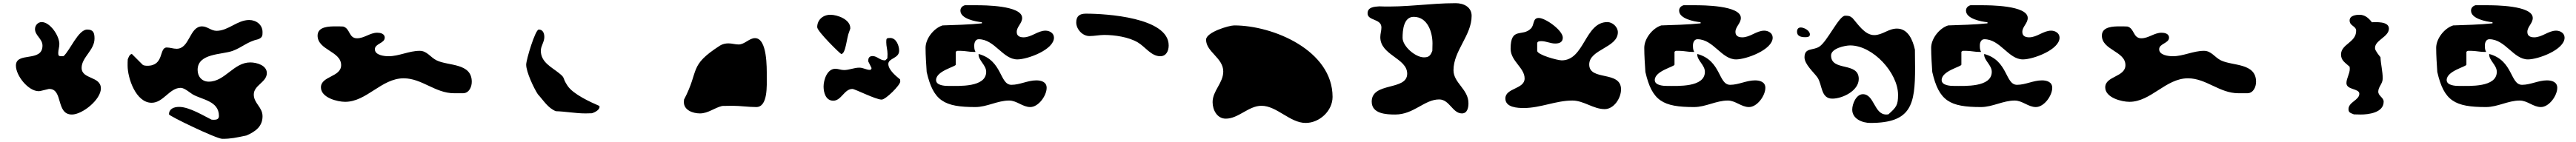

<svg xmlns="http://www.w3.org/2000/svg" viewBox="-20 -800 16192 894"><path d="M290 -240C378 -240 330 -79 432 -79C498 -79 614 -173 614 -243C614 -322 493 -299 493 -373C493 -439 574 -484 574 -557C574 -593 567 -614 528 -614C472 -614 420 -483 380 -447C378 -446 369 -446 367 -446C350 -446 346 -449 346 -466C346 -485 353 -504 353 -523C353 -575 295 -661 242 -661C218 -661 200 -640 200 -617C200 -576 247 -556 247 -513C247 -405 80 -477 80 -387C80 -323 158 -226 223 -226C226 -226 233 -227 233 -227C239 -228 281 -239 287 -240Z M1042 -80C1042 -70 1340 74 1377 74C1432 74 1462 67 1529 53C1584 29 1630 -3 1630 -68C1630 -126 1575 -149 1575 -205C1575 -264 1657 -282 1657 -340C1657 -389 1593 -407 1553 -407C1448 -407 1394 -286 1292 -286C1250 -286 1222 -317 1222 -360C1222 -466 1376 -455 1443 -480C1504 -503 1535 -538 1603 -553C1630 -564 1630 -577 1630 -598C1630 -644 1591 -674 1546 -674C1471 -674 1415 -606 1341 -606C1307 -606 1283 -634 1250 -634C1170 -634 1173 -493 1090 -493C1069 -493 1049 -501 1028 -501C978 -501 1014 -386 906 -386C897 -386 882 -387 876 -393L809 -460C808 -461 799 -457 796 -453C793 -450 784 -431 783 -427C782 -421 782 -393 782 -387C782 -308 834 -153 933 -153C1007 -153 1045 -247 1116 -247C1139 -247 1176 -215 1189 -207C1247 -172 1356 -166 1356 -70C1356 -50 1341 -46 1326 -46C1323 -46 1312 -46 1309 -47C1265 -68 1171 -127 1106 -127C1073 -127 1042 -115 1042 -80Z M1997 -250C1997 -185 2100 -159 2149 -159C2285 -159 2377 -307 2517 -307C2632 -307 2715 -213 2834 -213H2891C2929 -214 2945 -254 2945 -285C2945 -405 2797 -384 2724 -420C2685 -439 2664 -480 2618 -480C2550 -480 2488 -446 2422 -446C2396 -446 2336 -452 2336 -490C2336 -526 2398 -527 2398 -563C2398 -589 2369 -594 2351 -594C2305 -594 2270 -559 2224 -559C2171 -559 2182 -620 2137 -633C2130 -634 2098 -634 2091 -634C2051 -634 1976 -634 1976 -576C1976 -484 2124 -478 2124 -390C2124 -314 1997 -322 1997 -250Z M3473 -100C3537 -98 3597 -86 3660 -86C3666 -86 3694 -87 3700 -87C3715 -91 3748 -107 3748 -127C3748 -128 3747 -132 3747 -133C3689 -158 3582 -207 3547 -260C3510 -315 3537 -305 3493 -340C3446 -378 3379 -408 3379 -481C3379 -511 3401 -535 3401 -567C3401 -589 3393 -614 3366 -614C3344 -614 3287 -424 3287 -393C3287 -347 3335 -245 3360 -207C3398 -165 3423 -121 3473 -100Z M4278 -157C4278 -106 4335 -86 4379 -86C4431 -86 4469 -121 4519 -133C4528 -133 4572 -134 4582 -134C4633 -134 4683 -126 4733 -126C4807 -126 4799 -263 4799 -321C4799 -370 4803 -560 4725 -560C4689 -560 4660 -520 4622 -520C4601 -520 4580 -527 4558 -527C4540 -527 4521 -523 4505 -513C4305 -384 4378 -361 4279 -173C4279 -171 4278 -159 4278 -157Z M5457 -367C5456 -365 5452 -361 5450 -360H5447C5424 -360 5406 -374 5381 -374C5347 -374 5318 -359 5284 -359C5265 -359 5249 -367 5230 -367C5178 -367 5156 -296 5156 -255C5156 -217 5170 -166 5217 -166C5268 -166 5286 -240 5337 -240C5354 -240 5483 -173 5521 -173C5547 -173 5638 -264 5638 -287C5638 -289 5637 -298 5637 -300C5618 -316 5563 -358 5563 -397C5563 -435 5631 -431 5631 -481C5631 -512 5613 -561 5575 -561C5551 -561 5550 -558 5550 -534C5550 -508 5558 -486 5558 -460C5558 -456 5557 -437 5557 -433L5544 -420H5541C5510 -420 5493 -447 5464 -447C5447 -447 5437 -438 5437 -420V-413L5457 -373ZM5116 -629C5116 -602 5262 -460 5267 -460C5296 -460 5301 -565 5317 -600C5318 -602 5323 -616 5324 -620V-623C5324 -678 5243 -707 5199 -707C5152 -707 5116 -675 5116 -629Z M5804 -347C5846 -164 5914 -126 6110 -126C6183 -126 6249 -167 6322 -167C6371 -167 6407 -126 6455 -126C6507 -126 6558 -198 6558 -247C6558 -285 6523 -294 6493 -294C6439 -294 6390 -266 6337 -266C6261 -266 6282 -419 6131 -460L6130 -457C6130 -419 6178 -390 6178 -348C6178 -249 6008 -259 5940 -259C5917 -259 5863 -262 5863 -296C5863 -354 5987 -380 5987 -393V-473C5987 -475 5994 -480 5997 -480H6016C6045 -480 6072 -473 6101 -473H6111C6103 -487 6103 -500 6103 -515C6103 -530 6110 -553 6131 -553C6232 -553 6282 -426 6374 -426C6438 -426 6604 -487 6604 -563C6604 -592 6576 -607 6551 -607C6502 -607 6463 -565 6413 -565C6391 -565 6370 -572 6370 -599C6370 -632 6404 -653 6404 -687C6404 -767 6159 -767 6117 -767H6044C6027 -762 6016 -750 6016 -733C6016 -682 6111 -664 6151 -660V-653C6076 -645 5971 -642 5904 -640C5849 -623 5797 -557 5797 -499C5797 -448 5801 -396 5804 -347Z M6920 -580C6986 -580 7074 -567 7131 -533C7177 -506 7215 -446 7272 -446C7310 -446 7325 -480 7325 -514C7325 -690 6931 -714 6805 -714C6767 -714 6744 -700 6744 -659C6744 -616 6783 -573 6827 -573C6858 -573 6889 -580 6920 -580Z M7908 -134C8005 -134 8087 -26 8186 -26C8273 -26 8355 -102 8355 -190C8355 -482 7983 -640 7737 -640C7703 -640 7560 -597 7560 -550C7560 -473 7668 -436 7668 -350C7668 -277 7601 -229 7601 -157C7601 -108 7629 -53 7684 -53C7764 -53 7827 -134 7908 -134Z M8601 -160C8601 -83 8693 -79 8749 -79C8866 -79 8932 -174 9025 -174C9090 -174 9109 -86 9168 -86C9203 -86 9209 -124 9209 -150C9209 -239 9115 -277 9115 -358C9115 -481 9229 -577 9229 -700C9229 -756 9179 -780 9129 -780C8963 -780 8816 -753 8649 -760C8618 -758 8575 -756 8575 -716C8575 -668 8662 -684 8662 -627C8662 -606 8655 -588 8655 -566C8655 -452 8824 -434 8824 -336C8824 -227 8601 -286 8601 -160ZM8795 -562C8795 -608 8801 -694 8865 -694C8953 -694 8983 -596 8983 -527C8983 -520 8982 -487 8982 -480C8970 -450 8961 -439 8929 -439C8875 -439 8795 -509 8795 -562Z M9862 -167C9934 -167 9994 -113 10065 -113C10124 -113 10168 -183 10168 -237C10168 -358 9968 -288 9968 -394C9968 -490 10148 -499 10148 -597C10148 -631 10114 -661 10082 -661C9940 -661 9939 -420 9795 -420C9769 -420 9641 -455 9641 -480V-527C9641 -541 9659 -541 9667 -541C9697 -541 9724 -526 9754 -526C9780 -526 9802 -534 9802 -563C9802 -609 9693 -687 9651 -687C9611 -687 9625 -643 9601 -620C9548 -566 9474 -633 9474 -493C9474 -415 9562 -374 9562 -306C9562 -238 9441 -247 9441 -180C9441 -123 9518 -120 9557 -120C9662 -120 9758 -167 9862 -167Z M10321 -347C10363 -164 10431 -126 10627 -126C10700 -126 10766 -167 10839 -167C10888 -167 10924 -126 10972 -126C11024 -126 11075 -198 11075 -247C11075 -285 11040 -294 11010 -294C10956 -294 10907 -266 10854 -266C10778 -266 10799 -419 10648 -460L10647 -457C10647 -419 10695 -390 10695 -348C10695 -249 10525 -259 10457 -259C10434 -259 10380 -262 10380 -296C10380 -354 10504 -380 10504 -393V-473C10504 -475 10511 -480 10514 -480H10533C10562 -480 10589 -473 10618 -473H10628C10620 -487 10620 -500 10620 -515C10620 -530 10627 -553 10648 -553C10749 -553 10799 -426 10891 -426C10955 -426 11121 -487 11121 -563C11121 -592 11093 -607 11068 -607C11019 -607 10980 -565 10930 -565C10908 -565 10887 -572 10887 -599C10887 -632 10921 -653 10921 -687C10921 -767 10676 -767 10634 -767H10561C10544 -762 10533 -750 10533 -733C10533 -682 10628 -664 10668 -660V-653C10593 -645 10488 -642 10421 -640C10366 -623 10314 -557 10314 -499C10314 -448 10318 -396 10321 -347Z M11621 -110C11621 -51 11685 -26 11735 -26C11993 -26 12016 -142 12016 -373C12016 -390 12015 -470 12015 -487C12002 -546 11973 -620 11902 -620C11848 -620 11811 -579 11759 -579C11699 -579 11655 -651 11622 -687C11605 -701 11595 -701 11576 -701C11538 -701 11465 -540 11415 -507C11375 -480 11321 -502 11321 -439C11321 -395 11380 -344 11402 -313C11434 -267 11422 -179 11496 -179C11559 -179 11662 -228 11662 -303C11662 -413 11488 -348 11488 -451C11488 -495 11575 -514 11608 -514C11752 -514 11909 -340 11909 -203C11909 -139 11899 -125 11848 -80C11846 -80 11837 -79 11835 -79C11758 -79 11760 -207 11688 -207C11646 -207 11621 -146 11621 -110ZM11274 -600C11274 -572 11300 -566 11323 -566C11334 -566 11355 -565 11355 -583C11355 -608 11318 -627 11298 -627C11281 -627 11274 -616 11274 -600Z M12124 -347C12166 -164 12234 -126 12430 -126C12503 -126 12569 -167 12642 -167C12691 -167 12727 -126 12775 -126C12827 -126 12878 -198 12878 -247C12878 -285 12843 -294 12813 -294C12759 -294 12710 -266 12657 -266C12581 -266 12602 -419 12451 -460L12450 -457C12450 -419 12498 -390 12498 -348C12498 -249 12328 -259 12260 -259C12237 -259 12183 -262 12183 -296C12183 -354 12307 -380 12307 -393V-473C12307 -475 12314 -480 12317 -480H12336C12365 -480 12392 -473 12421 -473H12431C12423 -487 12423 -500 12423 -515C12423 -530 12430 -553 12451 -553C12552 -553 12602 -426 12694 -426C12758 -426 12924 -487 12924 -563C12924 -592 12896 -607 12871 -607C12822 -607 12783 -565 12733 -565C12711 -565 12690 -572 12690 -599C12690 -632 12724 -653 12724 -687C12724 -767 12479 -767 12437 -767H12364C12347 -762 12336 -750 12336 -733C12336 -682 12431 -664 12471 -660V-653C12396 -645 12291 -642 12224 -640C12169 -623 12117 -557 12117 -499C12117 -448 12121 -396 12124 -347Z M13211 -250C13211 -185 13314 -159 13363 -159C13499 -159 13591 -307 13731 -307C13846 -307 13929 -213 14048 -213H14105C14143 -214 14159 -254 14159 -285C14159 -405 14011 -384 13938 -420C13899 -439 13878 -480 13832 -480C13764 -480 13702 -446 13636 -446C13610 -446 13550 -452 13550 -490C13550 -526 13612 -527 13612 -563C13612 -589 13583 -594 13565 -594C13519 -594 13484 -559 13438 -559C13385 -559 13396 -620 13351 -633C13344 -634 13312 -634 13305 -634C13265 -634 13190 -634 13190 -576C13190 -484 13338 -478 13338 -390C13338 -314 13211 -322 13211 -250Z M14740 -113C14740 -91 14752 -89 14774 -80C14780 -80 14811 -79 14817 -79C14865 -79 14961 -90 14961 -160C14961 -186 14927 -196 14927 -223C14927 -254 14955 -272 14955 -306C14955 -351 14943 -394 14941 -440C14933 -449 14909 -480 14907 -493C14900 -546 14994 -566 14994 -620C14994 -668 14908 -660 14887 -660C14866 -687 14843 -707 14809 -707C14786 -707 14747 -702 14747 -671C14747 -636 14788 -637 14788 -606C14788 -532 14693 -523 14693 -457C14693 -420 14717 -407 14747 -380C14747 -378 14748 -369 14748 -367C14748 -335 14727 -307 14727 -277C14727 -233 14808 -244 14808 -210C14808 -169 14740 -158 14740 -113Z M15298 -347C15340 -164 15408 -126 15604 -126C15677 -126 15743 -167 15816 -167C15865 -167 15901 -126 15949 -126C16001 -126 16052 -198 16052 -247C16052 -285 16017 -294 15987 -294C15933 -294 15884 -266 15831 -266C15755 -266 15776 -419 15625 -460L15624 -457C15624 -419 15672 -390 15672 -348C15672 -249 15502 -259 15434 -259C15411 -259 15357 -262 15357 -296C15357 -354 15481 -380 15481 -393V-473C15481 -475 15488 -480 15491 -480H15510C15539 -480 15566 -473 15595 -473H15605C15597 -487 15597 -500 15597 -515C15597 -530 15604 -553 15625 -553C15726 -553 15776 -426 15868 -426C15932 -426 16098 -487 16098 -563C16098 -592 16070 -607 16045 -607C15996 -607 15957 -565 15907 -565C15885 -565 15864 -572 15864 -599C15864 -632 15898 -653 15898 -687C15898 -767 15653 -767 15611 -767H15538C15521 -762 15510 -750 15510 -733C15510 -682 15605 -664 15645 -660V-653C15570 -645 15465 -642 15398 -640C15343 -623 15291 -557 15291 -499C15291 -448 15295 -396 15298 -347Z"/></svg>

Font: CISF Camouflage Kit
Style: Ste
Weight: 400
Designer: Robert Jablonski, Jasper
Foundry: Cannot Into Space Fonts
Version: Version 1.27